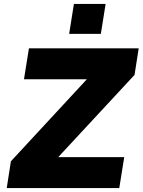

<svg xmlns="http://www.w3.org/2000/svg" viewBox="-20 -949 720 969"><path d="M14 0 35 -135 473 -608 483 -549H101L126 -705H680L659 -571L220 -98L210 -156H607L582 0ZM329 -778 353 -929H513L489 -778Z"/></svg>

Font: Nunito Sans 9pt Black
Style: Italic
Weight: 900
Italic angle: -9°
Version: Version 3.101;gftools[0.9.27]